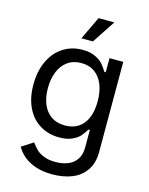

<svg xmlns="http://www.w3.org/2000/svg" viewBox="-140 -848 894 1151"><g transform="rotate(15 306.5 -272.5)"><path d="M73.7 104.5 145 58.6Q162.1 82 178.2 98.1Q194.3 114.3 224.1 126.7Q253.9 139.2 298.3 139.2Q342.8 139.2 376.5 125Q410.2 110.8 429.2 81.8Q448.2 52.7 448.2 9.3V-100.1H439.9Q425.3 -75.7 409.2 -57.1Q393.1 -38.6 361.3 -23.7Q329.6 -8.8 281.2 -8.8Q215.3 -8.8 162.8 -40Q110.4 -71.3 80.6 -131.6Q50.8 -191.9 50.8 -275.4Q50.8 -358.4 80.3 -421.4Q109.9 -484.4 162.6 -518.6Q215.3 -552.7 283.2 -552.7Q331.1 -552.7 363 -536.9Q395 -521 410.4 -502.9Q425.8 -484.9 442.4 -458.5H450.7V-545.9H536.1V14.2Q536.1 82 505.1 127.4Q474.1 172.9 420.7 194.3Q367.2 215.8 298.3 215.8Q240.2 215.8 195.8 200.9Q151.4 186 121.6 161.1Q91.8 136.2 73.7 104.5ZM449.2 -277.3Q449.2 -335.9 431.6 -380.4Q414.1 -424.8 379.6 -449.5Q345.2 -474.1 295.9 -474.1Q245.6 -474.1 210.4 -448.2Q175.3 -422.4 157.7 -377.7Q140.1 -333 140.1 -277.3Q140.1 -220.7 158 -177.7Q175.8 -134.8 210.7 -110.8Q245.6 -86.9 295.9 -86.9Q345.2 -86.9 379.4 -109.6Q413.6 -132.3 431.4 -175Q449.2 -217.8 449.2 -277.3ZM325.2 -760.7H423.3L328.6 -617.2H256.8Z"/></g></svg>

Font: Raveo Variable
Style: Regular
Weight: 400
Designer: Jakub Foglar, Rasmus Andersson (Inter)
Foundry: Jakubfoglar.com
Version: Version 1.000;Glyphs 3.2.3 (3260)